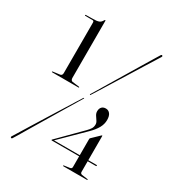

<svg xmlns="http://www.w3.org/2000/svg" viewBox="-174 -814 844 925"><g transform="rotate(30 248.0 -351.5)"><path d="M45.5 -680.5 86.5 -680Q89.5 -680 91.5 -677.8Q93.5 -675.5 93.5 -670.5V-390Q93.5 -383 90.5 -379.2Q87.5 -375.5 82.5 -374.5L44 -369.5Q40.5 -368.5 40.5 -367.5Q40.5 -365 44 -365H189.5Q192 -365 192 -367.5Q192 -368.5 189.5 -369.5L150.5 -374.5Q146.5 -375.5 143.8 -379.5Q141 -383.5 141 -390V-707Q141 -711 139 -711Q138 -711 137 -710Q136 -709 135 -707.5Q128 -694 116.8 -690Q105.5 -686 85.5 -686L45.5 -685.5Q44.5 -685.5 43.5 -684.8Q42.5 -684 42.5 -683Q42.5 -682 43.2 -681.2Q44 -680.5 45.5 -680.5ZM358 -172Q358 -175 358.2 -177.2Q358.5 -179.5 360 -181L400 -219.5Q402 -221 402.5 -221.5Q403 -222 404 -222Q405.5 -222 405.5 -219V-20.5Q405.5 -15.5 407.8 -12.8Q410 -10 415 -9L447 -4.5Q448.5 -4 449.2 -3.8Q450 -3.5 450 -2.5Q450 0 447 0H316.5Q313.5 0 313.5 -2Q313.5 -4 316.5 -4.5L348.5 -9Q353 -10 355.5 -12.5Q358 -15 358 -20ZM326 -206.5Q337.5 -218 343.8 -228Q350 -238 350 -252Q350 -261.5 343.5 -270.8Q337 -280 330.8 -290Q324.5 -300 324.5 -311Q324.5 -326 332.5 -334.8Q340.5 -343.5 355 -343.5Q369.5 -343.5 378.5 -332Q387.5 -320.5 387.5 -298Q387.5 -275 375.5 -253.5Q363.5 -232 340.5 -209.5L210 -81L209.5 -85.5H451.5Q453 -85.5 453.8 -84.8Q454.5 -84 454.5 -82.5Q454.5 -79.5 451 -79.5H205.5Q205 -79.5 204.2 -80.2Q203.5 -81 203.5 -82Q203.5 -83 204 -83.5Q204.5 -84 205 -84.5ZM258 -363.5Q257.5 -362 256.8 -361.8Q256 -361.5 255 -362Q254 -363 253.8 -364Q253.5 -365 254.5 -366Q257.5 -370.5 272.8 -396Q288 -421.5 310.2 -458.5Q332.5 -495.5 357 -536.2Q381.5 -577 403.2 -613Q425 -649 439.2 -672.5Q453.5 -696 454.5 -697.5Q456 -700.5 458 -701Q460 -701.5 462.5 -700Q464.5 -699 464.2 -696.5Q464 -694 462.5 -692Q462 -690.5 447.2 -667.5Q432.5 -644.5 410.5 -608.8Q388.5 -573 363.5 -532.8Q338.5 -492.5 315.5 -455.5Q292.5 -418.5 276.8 -393.2Q261 -368 258 -363.5ZM234.5 -332.5Q235 -334 236.2 -334.5Q237.5 -335 238 -334.5Q239.5 -334 239.2 -332.8Q239 -331.5 237.5 -330Q235 -325.5 219.5 -300Q204 -274.5 181.5 -237Q159 -199.5 134.5 -158.5Q110 -117.5 88 -80.8Q66 -44 52 -20.2Q38 3.5 36.5 5Q35.5 7.5 33 8Q30.5 8.5 29 7.5Q27 6 26.8 3.8Q26.5 1.5 28.5 -1Q29.5 -2.5 44 -26Q58.5 -49.5 80.8 -85.8Q103 -122 128.5 -162.8Q154 -203.5 177 -240.5Q200 -277.5 215.8 -302.8Q231.5 -328 234.5 -332.5Z"/></g></svg>

Font: Fraunces 120pt Light
Style: Regular
Weight: 300
Version: Version 1.000;[b76b70a41]